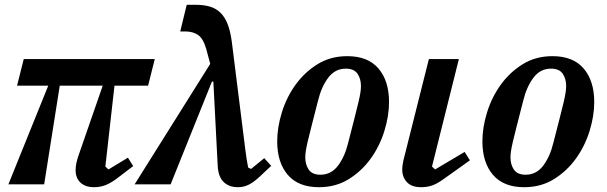

<svg xmlns="http://www.w3.org/2000/svg" viewBox="-20 -768 2529 800"><path d="M181 -411H51L79 -522H625L597 -411H457L419 -74L432 -62L513 -111L535 -76L468 -25Q440 -4 418 4Q396 12 372 12Q336 12 315.5 -7Q295 -26 295 -59Q295 -73 298.5 -90Q302 -107 313 -137L408 -411H229L164 0H15Z M856 -502 839 -565Q827 -607 805.5 -622Q784 -637 752 -637H731L758 -748H797Q829 -748 854.5 -740.5Q880 -733 898.5 -715Q917 -697 928.5 -667.5Q940 -638 946 -593L1002 -146Q1004 -127 1007.5 -106Q1011 -85 1014 -70L1026 -64L1081 -109L1110 -77L1061 -31Q1036 -8 1015.5 2Q995 12 971 12Q934 12 911.5 -10Q889 -32 887 -79L869 -428H863L691 0H541Z M1315 -40Q1360 -40 1388.5 -78Q1417 -116 1431 -174Q1447 -237 1457.5 -277.5Q1468 -318 1474 -344Q1480 -370 1482 -384.5Q1484 -399 1484 -409Q1484 -440 1469.5 -461Q1455 -482 1421 -482Q1376 -482 1347.5 -444Q1319 -406 1305 -348Q1289 -285 1278.5 -244.5Q1268 -204 1262 -178Q1256 -152 1254 -137.5Q1252 -123 1252 -113Q1252 -82 1266.5 -61Q1281 -40 1315 -40ZM1309 12Q1223 12 1179 -39.5Q1135 -91 1135 -179Q1135 -237 1154.5 -300Q1174 -363 1211.5 -415Q1249 -467 1303 -500.5Q1357 -534 1427 -534Q1513 -534 1557 -482.5Q1601 -431 1601 -343Q1601 -285 1581.5 -222Q1562 -159 1524.5 -107Q1487 -55 1433 -21.5Q1379 12 1309 12Z M1938 -100 1830 -23Q1801 -2 1780 5Q1759 12 1735 12Q1695 12 1675.5 -9Q1656 -30 1656 -61Q1656 -73 1658.5 -87.5Q1661 -102 1665 -116L1767 -522H1892L1780 -74L1793 -62L1916 -135Z M2170 -40Q2215 -40 2243.5 -78Q2272 -116 2286 -174Q2302 -237 2312.5 -277.5Q2323 -318 2329 -344Q2335 -370 2337 -384.5Q2339 -399 2339 -409Q2339 -440 2324.5 -461Q2310 -482 2276 -482Q2231 -482 2202.5 -444Q2174 -406 2160 -348Q2144 -285 2133.5 -244.5Q2123 -204 2117 -178Q2111 -152 2109 -137.5Q2107 -123 2107 -113Q2107 -82 2121.5 -61Q2136 -40 2170 -40ZM2164 12Q2078 12 2034 -39.5Q1990 -91 1990 -179Q1990 -237 2009.5 -300Q2029 -363 2066.5 -415Q2104 -467 2158 -500.5Q2212 -534 2282 -534Q2368 -534 2412 -482.5Q2456 -431 2456 -343Q2456 -285 2436.5 -222Q2417 -159 2379.5 -107Q2342 -55 2288 -21.5Q2234 12 2164 12Z"/></svg>

Font: IBM Plex Serif SmBld
Style: Italic
Weight: 600
Italic angle: -14°
Designer: Mike Abbink, Paul van der Laan, Pieter van Rosmalen
Foundry: Bold Monday
Version: Version 3.001